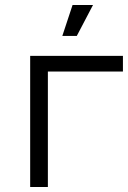

<svg xmlns="http://www.w3.org/2000/svg" viewBox="-20 -750 515 770"><path d="M172 0V-463H473V-526H101V0ZM288 -606 353 -730H271L230 -606Z"/></svg>

Font: Montserrat Z
Style: Regular
Weight: 400
Designer: Julieta Ulanovsky
Foundry: Julieta Ulanovsky
Version: Version 8.000